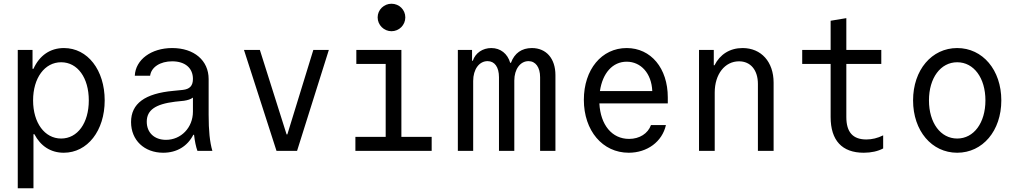

<svg xmlns="http://www.w3.org/2000/svg" viewBox="-20 -807 5440 1027"><path d="M75 -540V200H159V-89H164C197 -26 251 10 321 10C448 10 540 -108 540 -270C540 -432 449 -550 322 -550C248 -550 191 -510 159 -439H154V-540ZM307 -474C395 -474 455 -391 455 -270C455 -149 395 -66 307 -66C219 -66 157 -150 157 -270C157 -390 219 -474 307 -474Z M1012 -385C1012 -348 995 -330 957 -326L907 -321C755 -307 681 -253 681 -154C681 -57 752 10 853 10C926 10 983 -25 1014 -86H1018C1022 -51 1028 -22 1036 0H1116C1102 -47 1096 -109 1096 -193V-384C1096 -484 1018 -550 901 -550C789 -550 705 -488 701 -402H783C789 -448 837 -479 901 -479C970 -479 1012 -443 1012 -385ZM1012 -285V-210C1012 -124 948 -59 868 -59C806 -59 765 -97 765 -156C765 -218 811 -250 916 -263L964 -268C984 -271 1000 -276 1012 -285Z M1459 0H1569L1739 -540H1656L1517 -88H1513L1370 -540H1285Z M1881 0H2289V-75H2127V-540H1886V-465H2043V-75H1881ZM2000 -714C2000 -673 2034 -640 2074 -640C2115 -640 2148 -673 2148 -714C2148 -755 2115 -787 2074 -787C2034 -787 2000 -755 2000 -714Z M2429 0H2511V-374C2511 -436 2543 -480 2588 -480C2626 -480 2649 -448 2649 -394V0H2731V-376C2731 -437 2763 -480 2807 -480C2845 -480 2869 -447 2869 -394V0H2951V-405C2951 -494 2902 -550 2825 -550C2771 -550 2732 -523 2713 -471H2709C2695 -520 2657 -550 2608 -550C2562 -550 2523 -524 2509 -482H2505V-540H2429Z M3186 -254H3552V-286C3552 -442 3462 -550 3332 -550C3198 -550 3103 -435 3103 -273C3103 -108 3203 10 3343 10C3442 10 3522 -49 3542 -138H3462C3446 -93 3401 -64 3345 -64C3253 -64 3192 -139 3186 -254ZM3332 -477C3408 -477 3465 -415 3469 -320H3189C3203 -416 3257 -477 3332 -477Z M3719 0H3803V-312C3803 -410 3857 -479 3933 -479C3995 -479 4034 -432 4034 -358V0H4118V-365C4118 -476 4052 -550 3952 -550C3884 -550 3831 -516 3802 -458H3798V-540H3719Z M4507 -181V-465H4694V-540H4507V-710L4423 -696V-540H4271V-465H4423V-181C4423 -56 4484 10 4600 10C4640 10 4676 2 4704 -13V-83C4674 -68 4644 -61 4614 -61C4542 -61 4507 -100 4507 -181Z M5100 10C5236 10 5336 -107 5336 -270C5336 -433 5236 -550 5100 -550C4964 -550 4864 -433 4864 -270C4864 -107 4964 10 5100 10ZM5100 -66C5011 -66 4949 -150 4949 -270C4949 -390 5011 -474 5100 -474C5189 -474 5251 -390 5251 -270C5251 -150 5189 -66 5100 -66Z"/></svg>

Font: CommitMono
Style: 400Regular
Weight: 400
Monospace: yes
Designer: Eigil Nikolajsen
Foundry: Eigil Nikolajsen
Version: Version 1.143